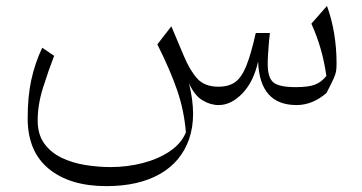

<svg xmlns="http://www.w3.org/2000/svg" viewBox="-20 -347 1214 644"><path d="M974.6 5.4Q851.1 5.4 845.7 -140.6Q830.6 -72.8 793 -33.7Q755.4 5.4 713.4 5.4Q685.5 5.4 658.9 -10.7Q632.3 -26.9 613.8 -67.9Q641.1 41.5 614.5 118.7Q587.9 195.8 516.4 236.6Q444.8 277.3 336.9 277.3Q214.4 277.3 143.6 219.2Q72.8 161.1 72.8 49.8Q72.8 -22 84.7 -77.9Q96.7 -133.8 121.6 -187L161.6 -159.7Q142.6 -110.8 124.5 -53.5Q106.4 3.9 106.4 56.6Q106.4 104.5 128.9 135Q151.4 165.5 187.5 182.6Q223.6 199.7 266.6 206.5Q309.6 213.4 350.6 213.4Q405.8 213.4 457.8 200.2Q509.8 187 548.8 160.9Q587.9 134.8 603.5 97.2Q597.7 24.4 574.5 -43.5Q551.3 -111.3 507.8 -198.2L554.7 -258.8L596.7 -159.2Q616.7 -111.3 641.4 -83.7Q666 -56.2 712.9 -56.2Q746.6 -56.2 768.3 -71.3Q790 -86.4 805.9 -125.5Q821.8 -164.6 837.9 -236.3H885.3Q883.8 -225.6 882.1 -206.3Q880.4 -187 879.2 -166.7Q877.9 -146.5 877.9 -132.8Q877.9 -86.4 897 -70.6Q916 -54.7 972.2 -54.7Q1014.2 -54.7 1036.1 -63Q1058.1 -71.3 1074.7 -92.3Q1067.9 -140.6 1055.2 -184.3Q1042.5 -228 1024.4 -267.6L1076.7 -327.1Q1108.9 -238.8 1108.9 -132.8Q1108.9 -118.2 1107.2 -107.9Q1105.5 -97.7 1098.4 -82Q1091.3 -66.4 1075.2 -35.2Q1028.3 5.4 974.6 5.4Z"/></svg>

Font: Pinar-DS2-FD Light
Style: Regular
Weight: 300
Designer: Amin Abedi
Version: Version 2.000